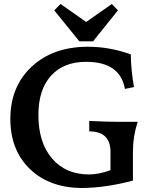

<svg xmlns="http://www.w3.org/2000/svg" viewBox="-20 -939 779 969"><path d="M396.5 9.8Q231 9.8 131.6 -85.4Q32.2 -180.7 32.2 -338.9Q32.2 -502.4 140.1 -602.8Q248 -703.1 423.8 -703.1Q533.2 -703.1 640.1 -664.6Q641.1 -585.9 656.2 -499.5L610.4 -490.2Q586.4 -627 414.6 -627Q300.8 -627 237.3 -556.6Q173.8 -486.3 173.8 -358.9Q173.8 -219.7 242.7 -139.2Q311.5 -58.6 429.2 -58.6Q478 -58.6 537.6 -80.1V-180.7Q532.7 -275.9 430.7 -275.9L430.2 -328.6Q521.5 -324.2 573.7 -324.2H674.8Q650.9 -250 650.9 -176.3V-27.8Q518.1 8.3 396.5 9.8ZM449.7 -730.5H380.4L253.9 -886.7L285.6 -918.9L415 -828.1L544.4 -918.9L575.2 -886.7Z"/></svg>

Font: Kelvinch
Style: Bold
Weight: 700
Designer: Paul James Miller
Foundry: High-Logic / Made with FontCreator
Version: Version 3.501;March 28, 2021;FontCreator 13.0.0.2683 64-bit